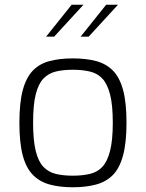

<svg xmlns="http://www.w3.org/2000/svg" viewBox="-20 -786 617 812"><path d="M288 6Q233 6 190.5 -5.5Q148 -17 119 -46.5Q90 -76 76 -129.5Q62 -183 62 -267Q62 -352 76.5 -405.5Q91 -459 119.5 -488Q148 -517 190.5 -528Q233 -539 288 -539Q343 -539 385.5 -528Q428 -517 457 -488Q486 -459 500.5 -405.5Q515 -352 515 -267Q515 -183 500.5 -129Q486 -75 457.5 -46Q429 -17 386 -5.5Q343 6 288 6ZM288 -43Q328 -43 360 -50.5Q392 -58 413 -80.5Q434 -103 445.5 -148Q457 -193 457 -267Q457 -342 445.5 -386.5Q434 -431 413 -453.5Q392 -476 360 -483.5Q328 -491 288 -491Q247 -491 216 -483.5Q185 -476 163.5 -453.5Q142 -431 131 -386.5Q120 -342 120 -267Q120 -193 131 -148Q142 -103 163.5 -80.5Q185 -58 216 -50.5Q247 -43 288 -43ZM321 -631 429 -766H479L355 -631ZM175 -631 283 -766H333L209 -631Z"/></svg>

Font: Exo Thin Light
Style: Regular
Weight: 300
Version: Version 2.000